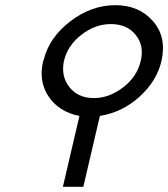

<svg xmlns="http://www.w3.org/2000/svg" viewBox="-20 -722 650 742"><path d="M147 -487 148 -488Q149 -490 149 -491Q170 -577 251.5 -639.5Q333 -702 426 -702Q517 -702 571 -640.5Q625 -579 604 -486Q586 -409 519.5 -348.5Q453 -288 366 -274L302 0H223L287 -274Q209 -289 168.5 -348Q128 -407 147 -487ZM227 -486Q215 -427 248.5 -385Q282 -343 343 -343Q402 -343 456 -384.5Q510 -426 524 -487Q538 -545 504.5 -587Q471 -629 408 -629Q348 -629 294.5 -587.5Q241 -546 227 -486Z"/></svg>

Font: Coval
Style: ExtraLight Italic
Weight: 200
Foundry: Context Ltd
Version: Version 001.000